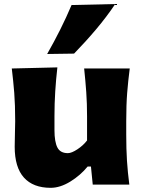

<svg xmlns="http://www.w3.org/2000/svg" viewBox="-20 -902 700 938"><path d="M227.5 15.6Q142.1 15.6 96.9 -34.4Q51.8 -84.5 51.8 -185.1Q51.8 -222.7 53 -250.7Q54.2 -278.8 54.2 -309.6Q54.2 -390.1 49.6 -448.5Q44.9 -506.8 37.6 -567.4L260.3 -572.8Q253.4 -512.7 249.8 -454.6Q246.1 -396.5 246.1 -334V-266.1Q246.1 -209.5 260.3 -181.6Q274.4 -153.8 311.5 -153.8Q329.6 -153.8 358.2 -172.6Q386.7 -191.4 405.3 -215.8V-334Q405.3 -396.5 401.4 -451.7Q397.5 -506.8 391.1 -567.4H613.8Q606 -506.8 601.3 -448.5Q596.7 -390.1 596.7 -309.6V-244.6Q596.7 -173.8 600.3 -116.9Q604 -60.1 611.8 0H433.1L424.3 -88.4H408.2Q373 -45.4 323.5 -14.9Q273.9 15.6 227.5 15.6ZM210.4 -638.2Q244.6 -698.2 274.4 -757.8Q304.2 -817.4 329.6 -877.4L543 -882.3Q501 -819.8 449.7 -759Q398.4 -698.2 341.8 -640.1Z"/></svg>

Font: Pinar-DS3-FD ExtraBold
Style: Regular
Weight: 800
Designer: Amin Abedi
Version: Version 3.000